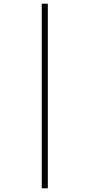

<svg xmlns="http://www.w3.org/2000/svg" viewBox="-20 -780 467 1040"><path d="M206 240V-760H239V240Z"/></svg>

Font: Noto Serif ExtraCondensed ExtraLight
Style: Italic
Weight: 200
Width: 2
Italic angle: -12°
Designer: Monotype Design Team
Foundry: Monotype Imaging Inc.
Version: Version 2.014; ttfautohint (v1.8.4.7-5d5b)